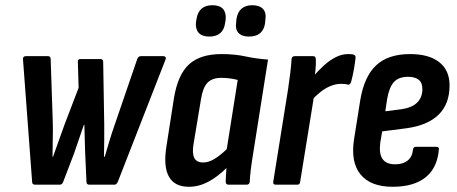

<svg xmlns="http://www.w3.org/2000/svg" viewBox="-20 -707 1751 735"><path d="M114 0Q103 0 103 -11L68 -480Q67 -492 79 -492H164Q174 -492 174 -480L182 -241Q183 -210 182 -174Q181 -138 181 -107H183Q194 -138 205 -168.5Q216 -199 227 -230L281 -371L278 -470Q277 -481 288 -481H364Q375 -481 375 -470L379 -231Q379 -200 379 -169.5Q379 -139 378 -107H381Q390 -138 399.5 -169.5Q409 -201 420 -232L505 -480Q509 -492 519 -492H606Q611 -492 613.5 -488.5Q616 -485 614 -480L431 -11Q426 0 418 0H322Q311 0 311 -11L306 -122Q305 -145 304.5 -172.5Q304 -200 303 -229H301Q292 -202 282.5 -175Q273 -148 264 -121L222 -11Q218 0 209 0Z M703 8Q648 8 626.5 -31Q605 -70 617 -146L646 -332Q661 -422 704 -461Q747 -500 828 -500Q879 -500 920 -491Q961 -482 1006 -479L950 -125Q944 -89 940.5 -61Q937 -33 936 -11Q935 0 924 0H855Q844 0 844 -11Q844 -23 845 -36.5Q846 -50 847 -64Q813 -30 777 -11Q741 8 703 8ZM758 -85Q778 -85 800 -98Q822 -111 848 -136L890 -401Q875 -405 858.5 -407Q842 -409 827 -409Q792 -409 774 -390Q756 -371 749 -325L721 -156Q715 -121 723.5 -103Q732 -85 758 -85ZM933 -567Q906 -567 893 -581Q880 -595 884 -620L885 -633Q893 -687 946 -687Q973 -687 986.5 -673Q1000 -659 996 -633L995 -620Q988 -567 933 -567ZM781 -567Q754 -567 741 -581Q728 -595 730 -620L732 -633Q740 -687 793 -687Q821 -687 833.5 -673Q846 -659 844 -633L842 -620Q835 -567 781 -567Z M1036 0Q1024 0 1026 -11L1083 -367Q1088 -403 1091.5 -430.5Q1095 -458 1096 -480Q1097 -492 1108 -492H1179Q1189 -492 1189 -480Q1190 -462 1187.5 -437.5Q1185 -413 1182 -395L1186 -363L1129 -11Q1128 0 1118 0ZM1170 -320 1178 -413Q1197 -435 1218.5 -455Q1240 -475 1264 -487.5Q1288 -500 1313 -500Q1321 -500 1326 -499.5Q1331 -499 1335 -497Q1342 -495 1341 -485Q1339 -465 1334.5 -440Q1330 -415 1324 -393Q1320 -381 1311 -383Q1306 -385 1299.5 -385.5Q1293 -386 1285 -386Q1266 -386 1246 -378Q1226 -370 1207 -355Q1188 -340 1170 -320Z M1483 8Q1398 8 1359.5 -40Q1321 -88 1336 -178L1359 -323Q1374 -414 1420 -457Q1466 -500 1550 -500Q1622 -500 1661.5 -469Q1701 -438 1701 -380Q1701 -309 1659 -268Q1617 -227 1536 -216L1443 -204L1436 -163Q1430 -120 1444 -99Q1458 -78 1493 -78Q1522 -78 1540 -92Q1558 -106 1561 -134Q1562 -145 1572 -145H1650Q1662 -145 1660 -134Q1654 -64 1609 -28Q1564 8 1483 8ZM1455 -281 1518 -289Q1558 -295 1577.5 -315Q1597 -335 1597 -366Q1597 -390 1583 -401.5Q1569 -413 1542 -413Q1507 -413 1488.5 -393.5Q1470 -374 1462 -328Z"/></svg>

Font: Sofia Sans Condensed
Style: Bold Italic
Weight: 700
Italic angle: -9°
Version: Version 4.100